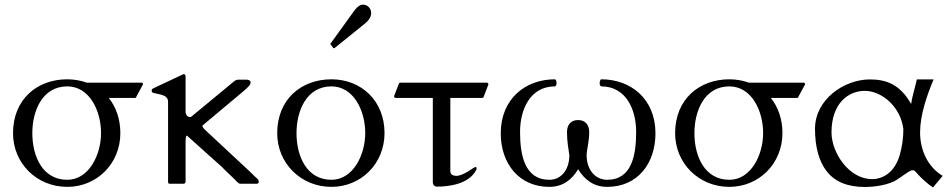

<svg xmlns="http://www.w3.org/2000/svg" viewBox="-20 -799 4137 835"><path d="M272.5 13.7C400.9 13.7 503.4 -86.9 503.4 -220.2C503.4 -280.8 484.4 -334 453.1 -373H566.4C572.3 -373 571.8 -376 574.2 -380.9L601.6 -431.6C601.6 -437.5 600.6 -439.5 593.8 -439.5H357.9C331.5 -448.7 302.7 -454.1 272.5 -454.1C142.6 -454.1 37.1 -368.7 36.6 -220.2C36.6 -88.4 140.1 13.7 272.5 13.7ZM419.4 -220.2C419.4 -125.5 366.7 -17.1 272.5 -17.1C165 -17.1 120.6 -119.1 120.6 -220.2C120.6 -315.4 163.1 -423.3 272.5 -423.3C368.7 -423.3 419.4 -318.4 419.4 -220.2Z M787.1 -8.3V-185.5C787.1 -197.8 789.1 -209.5 793 -209.5C793 -209.5 793.9 -209.5 793.9 -208.5L944.8 -73.2C973.6 -43 995.1 -25.9 1010.3 -8.8C1014.2 -4.4 1020 0 1024.9 0H1097.2C1105 0 1105 -5.9 1105 -8.8C1105 -21.5 1099.1 -18.6 1069.8 -49.8L869.1 -236.8C866.2 -239.7 859.9 -247.6 859.9 -252.4L1034.7 -398.9C1067.4 -426.3 1069.8 -432.6 1069.8 -441.4C1069.8 -449.7 1058.1 -452.6 1052.7 -452.6H1016.6C1006.8 -452.6 1000 -447.3 993.2 -441.4L810.1 -290C801.8 -290 792 -290 787.1 -309.1V-464.8C787.1 -473.1 784.2 -476.6 778.8 -476.6C777.3 -476.6 773.9 -474.6 771.5 -473.6L647 -415C641.1 -412.1 639.6 -408.7 639.6 -405.3C639.6 -397.9 642.1 -397 646 -395.5C672.9 -387.2 710.9 -388.2 710.9 -356.4V-8.8C710.9 -4.9 711.9 -1 715.8 0H780.3C784.2 -1 787.1 -4.4 787.1 -8.3Z M1421.4 13.7C1549.8 13.7 1652.3 -86.9 1652.3 -220.2C1652.3 -362.3 1549.8 -454.1 1421.4 -454.1C1291.5 -454.1 1186 -368.7 1185.5 -220.2C1185.5 -88.4 1289.1 13.7 1421.4 13.7ZM1568.4 -220.2C1568.4 -125.5 1515.6 -17.1 1421.4 -17.1C1314 -17.1 1269.5 -119.1 1269.5 -220.2C1269.5 -315.4 1312 -423.3 1421.4 -423.3C1517.6 -423.3 1568.4 -318.4 1568.4 -220.2ZM1429.2 -590.8C1430.2 -589.8 1430.2 -589.4 1432.6 -589.4C1434.1 -589.4 1434.6 -589.8 1436 -590.8L1567.4 -696.8C1580.6 -707.5 1594.2 -722.7 1594.2 -742.7C1594.2 -761.7 1579.1 -778.8 1559.1 -778.8C1547.4 -778.8 1534.7 -771.5 1522.5 -754.9L1418.5 -610.8C1417.5 -609.9 1416.5 -608.9 1416.5 -607.9C1416.5 -606.9 1417.5 -606 1418.5 -605Z M1721.2 -439.5C1716.3 -439.5 1714.8 -436.5 1713.4 -431.6L1693.8 -380.9C1693.8 -376 1696.8 -373 1701.7 -373H1862.3V-7.3C1862.3 7.8 1873 12.7 1879.4 12.7C1931.2 12.7 2015.6 2.4 2048.8 -55.7C2052.2 -61 2052.7 -64.5 2052.7 -66.4C2052.7 -68.4 2052.7 -72.8 2047.9 -72.8C2040.5 -72.8 1996.6 -34.2 1964.4 -34.2C1952.1 -34.2 1938.5 -39.1 1938.5 -54.7V-373H2076.7C2078.6 -373 2082 -374 2082.5 -375.5L2104 -431.6C2104 -436.5 2101.1 -439.5 2096.2 -439.5Z M2445.8 -224.6C2445.8 -182.1 2452.6 -149.4 2456.1 -124C2456.1 -62.5 2421.9 -17.1 2369.1 -17.1C2261.7 -17.1 2241.7 -124.5 2241.7 -225.6C2241.7 -320.8 2284.2 -423.3 2393.6 -423.3C2398.4 -425.3 2400.4 -431.2 2400.4 -437.5C2400.4 -445.8 2397 -454.1 2393.6 -454.1C2263.7 -454.1 2158.2 -368.2 2157.7 -219.7C2157.7 -87.9 2236.8 13.7 2369.1 13.7C2426.8 13.7 2467.3 -17.1 2494.1 -63C2522 -18.1 2561.5 13.7 2620.6 13.7C2752.9 13.7 2830.6 -87.9 2830.6 -219.7C2830.1 -368.2 2724.6 -454.1 2594.7 -454.1C2591.3 -454.1 2587.9 -445.8 2587.9 -437.5C2587.9 -431.2 2589.8 -425.3 2594.7 -423.3C2704.1 -423.3 2746.6 -320.8 2746.6 -225.6C2746.6 -124.5 2728 -17.1 2620.6 -17.1C2567.9 -17.1 2531.2 -62 2531.2 -123.5C2531.2 -148.4 2542.5 -181.6 2542.5 -224.6C2542.5 -259.8 2522 -276.9 2494.1 -276.9C2466.3 -276.9 2445.8 -259.8 2445.8 -224.6Z M3151.9 13.7C3280.3 13.7 3382.8 -86.9 3382.8 -220.2C3382.8 -280.8 3363.8 -334 3332.5 -373H3445.8C3451.7 -373 3451.2 -376 3453.6 -380.9L3481 -431.6C3481 -437.5 3480 -439.5 3473.1 -439.5H3237.3C3210.9 -448.7 3182.1 -454.1 3151.9 -454.1C3022 -454.1 2916.5 -368.7 2916 -220.2C2916 -88.4 3019.5 13.7 3151.9 13.7ZM3298.8 -220.2C3298.8 -125.5 3246.1 -17.1 3151.9 -17.1C3044.4 -17.1 3000 -119.1 3000 -220.2C3000 -315.4 3042.5 -423.3 3151.9 -423.3C3248 -423.3 3298.8 -318.4 3298.8 -220.2Z M3524.4 -238.8C3524.4 -160.2 3541.5 -97.7 3575.2 -54.2C3609.4 -10.3 3663.1 14.2 3741.7 14.2C3783.2 14.2 3847.7 5.4 3883.3 -19C3928.7 -50.3 3938.5 -58.6 3949.7 -58.6C3960.4 -58.6 3964.8 -46.9 3981.9 -30.3C3998 -14.6 4016.1 2 4037.6 16.1L4079.6 -34.2C4014.2 -73.2 3981.4 -147 3981.4 -222.7C3981.4 -298.8 4010.3 -381.8 4040 -453.6H3967.3C3960.9 -423.8 3945.3 -372.1 3942.4 -346.7C3894 -432.6 3834 -453.6 3762.7 -453.6C3651.4 -453.6 3524.4 -366.7 3524.4 -238.8ZM3596.2 -223.1C3596.2 -351.1 3670.4 -403.8 3740.7 -403.8C3814.9 -403.8 3897 -335 3908.7 -237.3C3908.7 -199.2 3903.3 -161.6 3893.1 -125.5C3871.6 -49.3 3819.3 -20 3772.9 -20C3671.4 -20 3596.2 -135.7 3596.2 -223.1Z"/></svg>

Font: Cardo
Style: Italic
Weight: 400
Designer: David J. Perry
Foundry: David J. Perry
Version: Version 0.99